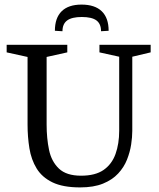

<svg xmlns="http://www.w3.org/2000/svg" viewBox="-20 -806 691 836"><path d="M329 10Q254 10 208.5 -12Q163 -34 139.5 -72.5Q116 -111 108 -160.5Q100 -210 100 -264V-558L9 -578V-611H273V-578L183 -558V-264Q183 -204 193.5 -153.5Q204 -103 236.5 -72Q269 -41 333 -41Q395 -41 431 -66Q467 -91 483 -135.5Q499 -180 499 -237V-559L413 -578V-611H636V-578L556 -559V-236Q556 -209 551 -176.5Q546 -144 533 -111Q520 -78 494.5 -50.5Q469 -23 428.5 -6.5Q388 10 329 10ZM252 -670 219 -672Q219 -728 248.5 -757Q278 -786 335 -786Q393 -786 423 -757Q453 -728 453 -672L420 -670Q420 -702 400 -717Q380 -732 336 -732Q293 -732 272.5 -717Q252 -702 252 -670Z"/></svg>

Font: Manuale
Style: Regular
Weight: 400
Designer: Eduardo Tunni / Pablo Cosgaya
Foundry: Eduardo Tunni / Pablo Cosgaya
Version: Version 1.002